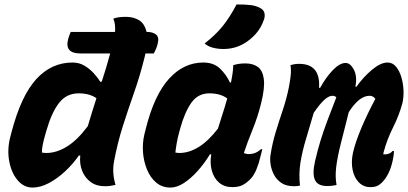

<svg xmlns="http://www.w3.org/2000/svg" viewBox="-20 -834 1840 866"><path d="M307 -552Q337 -552 360.5 -538Q384 -524 402.5 -504Q421 -484 432 -465L439 -466Q449 -497 458.5 -528Q468 -559 477 -593H342Q269 -593 288 -660Q291 -671 294 -678Q297 -685 299 -690H499Q500 -706 498.5 -721.5Q497 -737 491 -750Q505 -755 518.5 -756.5Q532 -758 548 -758Q582 -758 607 -743Q632 -728 641 -690H644Q669 -690 684 -678Q699 -666 691 -636Q689 -626 684 -614.5Q679 -603 674 -593H636Q635 -586 633 -579Q612 -494 585.5 -418.5Q559 -343 534.5 -266.5Q510 -190 494 -104Q485 -54 501 0Q487 3 477 4.5Q467 6 453 6Q415 6 389 -13Q363 -32 350.5 -63.5Q338 -95 342 -132L336 -133Q309 -94 273.5 -61Q238 -28 200 -8Q162 12 127 12Q88 12 60 -20.5Q32 -53 22 -104.5Q12 -156 25 -211L32 -238Q75 -402 143.5 -477Q212 -552 307 -552ZM169 -146Q174 -145 179 -144.5Q184 -144 189 -144Q235 -144 282 -173Q329 -202 376 -265Q386 -298 395.5 -329.5Q405 -361 415 -391Q384 -413 335 -413Q280 -413 246.5 -370Q213 -327 190 -247L185 -230Q168 -171 169 -146Z M897 -552Q944 -552 972.5 -524.5Q1001 -497 1017 -462H1022Q1026 -482 1029 -503Q1032 -524 1032 -540Q1056 -548 1087 -548Q1121 -548 1143 -532Q1165 -516 1170 -477Q1175 -438 1158 -369Q1142 -305 1119 -249Q1096 -193 1080 -144Q1089 -139 1103 -139Q1116 -139 1129 -143.5Q1142 -148 1157 -161H1163Q1162 -154 1159.5 -146Q1157 -138 1155 -129Q1148 -98 1137 -71Q1126 -44 1112 -29Q1094 -10 1075.5 0Q1057 10 1028 10Q992 10 968.5 -10Q945 -30 935.5 -64Q926 -98 933 -138H927Q902 -97 871.5 -63Q841 -29 809.5 -8.5Q778 12 749 12Q711 12 684.5 -10.5Q658 -33 643 -69.5Q628 -106 625 -147.5Q622 -189 631 -227L638 -255Q676 -406 742.5 -479Q809 -552 897 -552ZM771 -146Q776 -145 780.5 -144.5Q785 -144 789 -144Q832 -144 875.5 -170.5Q919 -197 963 -254Q973 -287 984 -320.5Q995 -354 1005 -390Q974 -413 924 -413Q873 -413 843 -370.5Q813 -328 793 -255L788 -237Q781 -211 777 -188Q773 -165 771 -146ZM1047 -814Q1087 -814 1111 -811Q1135 -808 1153 -798Q1169 -790 1172.5 -776Q1176 -762 1171 -747Q1158 -708 1132.5 -680Q1107 -652 1076 -635Q1036 -613 987 -613Q962 -613 939.5 -619Q917 -625 903 -638Q951 -675 983.5 -715Q1016 -755 1047 -814Z M1290 -540Q1308 -546 1329 -546Q1426 -546 1419 -438H1424Q1450 -485 1481 -517.5Q1512 -550 1539 -550Q1560 -550 1576 -520Q1592 -490 1583 -443H1588Q1619 -487 1658 -519.5Q1697 -552 1728 -552Q1751 -552 1766.5 -533Q1782 -514 1790.5 -485Q1799 -456 1800 -425Q1801 -394 1795 -369Q1780 -313 1753 -259.5Q1726 -206 1711 -150Q1710 -147 1709.5 -144Q1709 -141 1709 -138H1719Q1725 -138 1734 -141Q1743 -144 1751 -153H1757Q1757 -136 1751 -109Q1737 -45 1703 -11Q1692 0 1680.5 5Q1669 10 1650 10Q1620 10 1599 -11Q1578 -32 1570.5 -67.5Q1563 -103 1572 -145Q1583 -193 1610 -257Q1637 -321 1673 -388Q1663 -402 1647 -402Q1600 -402 1553 -328Q1532 -245 1517 -185.5Q1502 -126 1496.5 -81.5Q1491 -37 1498 0Q1480 5 1455 5Q1413 5 1400.5 -22.5Q1388 -50 1401 -107Q1412 -155 1425 -197.5Q1438 -240 1455.5 -287Q1473 -334 1497 -395Q1490 -402 1480 -402Q1462 -402 1441 -382Q1420 -362 1395 -325Q1377 -262 1360.5 -208Q1344 -154 1335.5 -103Q1327 -52 1333 3Q1320 6 1307 6Q1271 6 1249 -9Q1227 -24 1215.5 -46.5Q1204 -69 1200.5 -92.5Q1197 -116 1200 -134Q1208 -187 1223.5 -238Q1239 -289 1256 -339.5Q1273 -390 1283 -441Q1288 -466 1291 -492.5Q1294 -519 1290 -540Z"/></svg>

Font: Recursive Mn Csl St XBd
Style: Italic
Weight: 800
Italic angle: -15°
Monospace: yes
Version: Version 1.079;hotconv 1.0.112;makeotfexe 2.5.65598; ttfautoh